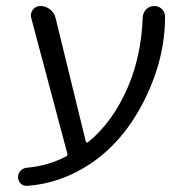

<svg xmlns="http://www.w3.org/2000/svg" viewBox="-20 -562 614 639"><path d="M265.6 -90.8Q266.6 -88.9 269 -87.9Q271.5 -86.9 273.4 -88.9Q356.4 -157.2 405.3 -271.5Q450.2 -375 455.1 -504.9Q456.1 -520.5 466.8 -531.2Q477.5 -542 493.2 -542Q508.8 -542 519.5 -531.2Q529.3 -520.5 529.3 -506.8Q529.3 -366.2 460.9 -229.5Q391.6 -90.8 280.3 -16.6Q181.6 48.8 70.3 56.6Q69.3 56.6 68.4 56.6Q56.6 56.6 48.8 48.8Q40 40 40 27.3Q40 14.6 48.8 5.9Q57.6 -2.9 70.3 -3.9Q138.7 -9.8 199.2 -41Q206.1 -43.9 204.1 -50.8L84 -502Q80.1 -517.6 89.4 -529.8Q98.6 -542 114.3 -542Q131.8 -542 146.5 -530.8Q161.1 -519.5 165 -502Z"/></svg>

Font: Gen Jyuu Gothic Normal
Style: Regular
Weight: 300
Designer: [Source Han Sans]
Ryoko NISHIZUKA  (kana & ideographs); Paul D. Hunt (Latin, Greek & Cyrillic); Wenlong ZHANG  (bopomofo
Version: Version 1.002.20150607